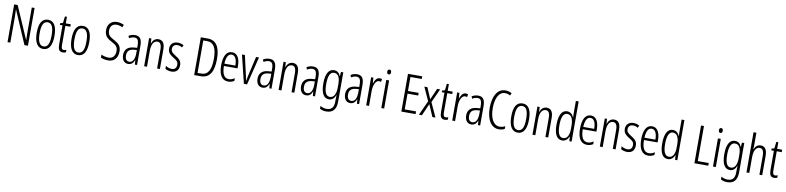

<svg xmlns="http://www.w3.org/2000/svg" viewBox="1 -2047 14643 3575"><g transform="rotate(10 7322.5 -259.5)"><path d="M462 0V-714H409V-234C409 -200 411 -150 412 -98H410L142 -714H76V0H129V-493C129 -542 128 -582 125 -623H128L396 0Z M917 -267C917 -443 863 -542 750 -542C635 -542 581 -445 581 -268C581 -91 638 10 750 10C863 10 917 -90 917 -267ZM636 -268C636 -416 669 -494 750 -494C831 -494 863 -413 863 -267C863 -112 828 -38 750 -38C671 -38 636 -117 636 -268Z M1133 -38C1094 -38 1084 -67 1084 -126V-486H1178V-532H1084V-657H1046L1031 -532L980 -517V-486H1030V-123C1030 -35 1053 10 1119 10C1144 10 1163 5 1180 -3V-49C1167 -43 1150 -38 1133 -38Z M1575 -267C1575 -443 1521 -542 1408 -542C1293 -542 1239 -445 1239 -268C1239 -91 1296 10 1408 10C1521 10 1575 -90 1575 -267ZM1294 -268C1294 -416 1327 -494 1408 -494C1489 -494 1521 -413 1521 -267C1521 -112 1486 -38 1408 -38C1329 -38 1294 -117 1294 -268Z M2160 -191C2160 -294 2111 -337 2019 -386C1943 -427 1900 -457 1900 -543C1900 -621 1944 -672 2022 -672C2054 -672 2094 -664 2133 -643L2152 -693C2120 -710 2072 -724 2021 -724C1917 -725 1843 -655 1844 -541C1844 -427 1903 -387 1984 -343C2069 -298 2104 -269 2104 -187C2104 -103 2061 -43 1977 -43C1933 -43 1879 -55 1839 -76V-18C1880 1 1931 10 1979 10C2091 10 2160 -67 2160 -191Z M2395 -542C2353 -542 2310 -530 2273 -507L2291 -465C2329 -487 2362 -496 2389 -496C2448 -496 2472 -459 2472 -358V-315L2411 -310C2299 -301 2236 -245 2236 -140C2236 -61 2272 10 2356 10C2422 10 2455 -31 2475 -84H2477L2484 0H2525V-360C2525 -485 2488 -542 2395 -542ZM2417 -269 2473 -274V-216C2473 -106 2440 -34 2370 -34C2320 -34 2291 -70 2291 -141C2291 -220 2331 -261 2417 -269Z M2835 -542C2769 -542 2729 -496 2710 -440H2707L2702 -532H2659V0H2713V-295C2713 -431 2756 -494 2826 -494C2877 -494 2904 -452 2904 -357V0H2957V-370C2957 -488 2914 -542 2835 -542Z M3316 -134C3316 -218 3268 -252 3202 -294C3139 -333 3111 -357 3111 -408C3111 -463 3147 -495 3202 -495C3235 -495 3267 -485 3292 -467L3314 -511C3282 -531 3244 -542 3202 -542C3111 -542 3059 -485 3059 -407C3059 -327 3107 -290 3174 -248C3234 -213 3262 -189 3262 -133C3262 -74 3231 -40 3173 -40C3130 -40 3087 -56 3058 -78V-21C3084 -5 3125 10 3174 10C3266 10 3316 -44 3316 -134Z M3972 -365C3972 -595 3895 -714 3736 -714H3605V0H3732C3894 0 3972 -125 3972 -365ZM3914 -362C3914 -157 3859 -50 3730 -50H3660V-664H3733C3861 -664 3914 -558 3914 -362Z M4228 -542C4121 -542 4068 -438 4068 -265C4068 -102 4121 10 4247 10C4290 10 4328 -2 4361 -23V-74C4324 -49 4288 -37 4251 -37C4164 -37 4122 -115 4121 -263H4379V-305C4379 -432 4336 -542 4228 -542ZM4228 -496C4300 -496 4330 -410 4329 -307H4122C4128 -435 4166 -496 4228 -496Z M4545 0H4605L4737 -532H4682L4599 -175C4589 -134 4582 -96 4577 -64H4573C4567 -107 4558 -147 4549 -185L4470 -532H4415Z M4937 -542C4895 -542 4852 -530 4815 -507L4833 -465C4871 -487 4904 -496 4931 -496C4990 -496 5014 -459 5014 -358V-315L4953 -310C4841 -301 4778 -245 4778 -140C4778 -61 4814 10 4898 10C4964 10 4997 -31 5017 -84H5019L5026 0H5067V-360C5067 -485 5030 -542 4937 -542ZM4959 -269 5015 -274V-216C5015 -106 4982 -34 4912 -34C4862 -34 4833 -70 4833 -141C4833 -220 4873 -261 4959 -269Z M5377 -542C5311 -542 5271 -496 5252 -440H5249L5244 -532H5201V0H5255V-295C5255 -431 5298 -494 5368 -494C5419 -494 5446 -452 5446 -357V0H5499V-370C5499 -488 5456 -542 5377 -542Z M5760 -542C5718 -542 5675 -530 5638 -507L5656 -465C5694 -487 5727 -496 5754 -496C5813 -496 5837 -459 5837 -358V-315L5776 -310C5664 -301 5601 -245 5601 -140C5601 -61 5637 10 5721 10C5787 10 5820 -31 5840 -84H5842L5849 0H5890V-360C5890 -485 5853 -542 5760 -542ZM5782 -269 5838 -274V-216C5838 -106 5805 -34 5735 -34C5685 -34 5656 -70 5656 -141C5656 -220 5696 -261 5782 -269Z M6157 -542C6053 -542 6000 -443 6000 -264C6000 -81 6055 10 6152 10C6214 10 6256 -31 6278 -93H6281C6278 -57 6278 -28 6278 -2V30C6278 146 6231 192 6140 192C6098 192 6062 180 6021 158V210C6057 231 6095 241 6141 241C6273 241 6331 164 6331 20V-532H6287L6281 -453H6277C6255 -506 6219 -542 6157 -542ZM6165 -494C6245 -494 6278 -419 6278 -300V-233C6278 -125 6243 -38 6163 -38C6091 -38 6055 -108 6055 -264C6055 -407 6086 -494 6165 -494Z M6593 -542C6551 -542 6508 -530 6471 -507L6489 -465C6527 -487 6560 -496 6587 -496C6646 -496 6670 -459 6670 -358V-315L6609 -310C6497 -301 6434 -245 6434 -140C6434 -61 6470 10 6554 10C6620 10 6653 -31 6673 -84H6675L6682 0H6723V-360C6723 -485 6686 -542 6593 -542ZM6615 -269 6671 -274V-216C6671 -106 6638 -34 6568 -34C6518 -34 6489 -70 6489 -141C6489 -220 6529 -261 6615 -269Z M7018 -541C6961 -541 6929 -485 6910 -427H6907L6899 -532H6857V0H6911V-279C6910 -383 6950 -486 7015 -486C7029 -486 7043 -483 7053 -478L7063 -532C7048 -539 7032 -541 7018 -541Z M7171 -732C7146 -732 7134 -713 7134 -686C7134 -659 7147 -640 7171 -640C7194 -640 7207 -658 7207 -686C7207 -713 7196 -732 7171 -732ZM7197 -532H7143V0H7197Z M7791 0V-51H7577V-349H7779V-399H7577V-664H7791V-714H7522V0Z M7980 -275 7854 0H7911L8011 -227L8109 0H8167L8043 -272L8162 -532H8105L8012 -319L7921 -532H7863Z M8354 -38C8315 -38 8305 -67 8305 -126V-486H8399V-532H8305V-657H8267L8252 -532L8201 -517V-486H8251V-123C8251 -35 8274 10 8340 10C8365 10 8384 5 8401 -3V-49C8388 -43 8371 -38 8354 -38Z M8645 -541C8588 -541 8556 -485 8537 -427H8534L8526 -532H8484V0H8538V-279C8537 -383 8577 -486 8642 -486C8656 -486 8670 -483 8680 -478L8690 -532C8675 -539 8659 -541 8645 -541Z M8882 -542C8840 -542 8797 -530 8760 -507L8778 -465C8816 -487 8849 -496 8876 -496C8935 -496 8959 -459 8959 -358V-315L8898 -310C8786 -301 8723 -245 8723 -140C8723 -61 8759 10 8843 10C8909 10 8942 -31 8962 -84H8964L8971 0H9012V-360C9012 -485 8975 -542 8882 -542ZM8904 -269 8960 -274V-216C8960 -106 8927 -34 8857 -34C8807 -34 8778 -70 8778 -141C8778 -220 8818 -261 8904 -269Z M9367 -674C9399 -674 9432 -665 9463 -646L9485 -693C9447 -714 9408 -725 9365 -725C9201 -725 9130 -555 9130 -358C9130 -129 9222 10 9366 10C9408 10 9447 0 9475 -17V-68C9449 -54 9414 -41 9371 -41C9258 -41 9187 -165 9187 -357C9187 -521 9237 -674 9367 -674Z M9889 -267C9889 -443 9835 -542 9722 -542C9607 -542 9553 -445 9553 -268C9553 -91 9610 10 9722 10C9835 10 9889 -90 9889 -267ZM9608 -268C9608 -416 9641 -494 9722 -494C9803 -494 9835 -413 9835 -267C9835 -112 9800 -38 9722 -38C9643 -38 9608 -117 9608 -268Z M10177 -542C10111 -542 10071 -496 10052 -440H10049L10044 -532H10001V0H10055V-295C10055 -431 10098 -494 10168 -494C10219 -494 10246 -452 10246 -357V0H10299V-370C10299 -488 10256 -542 10177 -542Z M10562 10C10629 10 10667 -35 10688 -87H10691L10699 0H10741V-760H10688V-520C10688 -498 10689 -476 10690 -449H10687C10668 -499 10625 -542 10563 -542C10465 -542 10409 -444 10409 -262C10409 -85 10461 10 10562 10ZM10573 -37C10497 -37 10464 -117 10464 -262C10464 -413 10500 -494 10573 -494C10648 -494 10688 -422 10688 -295V-233C10688 -109 10647 -37 10573 -37Z M11013 -542C10906 -542 10853 -438 10853 -265C10853 -102 10906 10 11032 10C11075 10 11113 -2 11146 -23V-74C11109 -49 11073 -37 11036 -37C10949 -37 10907 -115 10906 -263H11164V-305C11164 -432 11121 -542 11013 -542ZM11013 -496C11085 -496 11115 -410 11114 -307H10907C10913 -435 10951 -496 11013 -496Z M11451 -542C11385 -542 11345 -496 11326 -440H11323L11318 -532H11275V0H11329V-295C11329 -431 11372 -494 11442 -494C11493 -494 11520 -452 11520 -357V0H11573V-370C11573 -488 11530 -542 11451 -542Z M11932 -134C11932 -218 11884 -252 11818 -294C11755 -333 11727 -357 11727 -408C11727 -463 11763 -495 11818 -495C11851 -495 11883 -485 11908 -467L11930 -511C11898 -531 11860 -542 11818 -542C11727 -542 11675 -485 11675 -407C11675 -327 11723 -290 11790 -248C11850 -213 11878 -189 11878 -133C11878 -74 11847 -40 11789 -40C11746 -40 11703 -56 11674 -78V-21C11700 -5 11741 10 11790 10C11882 10 11932 -44 11932 -134Z M12170 -542C12063 -542 12010 -438 12010 -265C12010 -102 12063 10 12189 10C12232 10 12270 -2 12303 -23V-74C12266 -49 12230 -37 12193 -37C12106 -37 12064 -115 12063 -263H12321V-305C12321 -432 12278 -542 12170 -542ZM12170 -496C12242 -496 12272 -410 12271 -307H12064C12070 -435 12108 -496 12170 -496Z M12561 10C12628 10 12666 -35 12687 -87H12690L12698 0H12740V-760H12687V-520C12687 -498 12688 -476 12689 -449H12686C12667 -499 12624 -542 12562 -542C12464 -542 12408 -444 12408 -262C12408 -85 12460 10 12561 10ZM12572 -37C12496 -37 12463 -117 12463 -262C12463 -413 12499 -494 12572 -494C12647 -494 12687 -422 12687 -295V-233C12687 -109 12646 -37 12572 -37Z M13063 0H13325V-51H13118V-714H13063Z M13442 -732C13417 -732 13405 -713 13405 -686C13405 -659 13418 -640 13442 -640C13465 -640 13478 -658 13478 -686C13478 -713 13467 -732 13442 -732ZM13468 -532H13414V0H13468Z M13738 -542C13634 -542 13581 -443 13581 -264C13581 -81 13636 10 13733 10C13795 10 13837 -31 13859 -93H13862C13859 -57 13859 -28 13859 -2V30C13859 146 13812 192 13721 192C13679 192 13643 180 13602 158V210C13638 231 13676 241 13722 241C13854 241 13912 164 13912 20V-532H13868L13862 -453H13858C13836 -506 13800 -542 13738 -542ZM13746 -494C13826 -494 13859 -419 13859 -300V-233C13859 -125 13824 -38 13744 -38C13672 -38 13636 -108 13636 -264C13636 -407 13667 -494 13746 -494Z M14101 -519V-760H14047V0H14101V-289C14101 -430 14146 -493 14213 -493C14263 -493 14292 -455 14292 -354V0H14345V-365C14345 -482 14305 -542 14222 -542C14158 -542 14119 -496 14101 -445H14097C14100 -468 14101 -489 14101 -519Z M14583 -38C14544 -38 14534 -67 14534 -126V-486H14628V-532H14534V-657H14496L14481 -532L14430 -517V-486H14480V-123C14480 -35 14503 10 14569 10C14594 10 14613 5 14630 -3V-49C14617 -43 14600 -38 14583 -38Z"/></g></svg>

Font: Noto Sans Devanagari ExtraCondensed Light
Style: Regular
Weight: 300
Width: 2
Designer: Jelle Bosma - Monotype Design Team
Foundry: Monotype Imaging Inc.
Version: Version 2.004